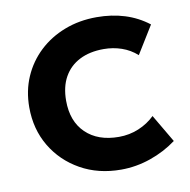

<svg xmlns="http://www.w3.org/2000/svg" viewBox="-65 -579 652 659"><g transform="rotate(-10 261.0 -250.0)"><path d="M306 15Q226.5 15 164.8 -19.8Q103 -54.5 67.5 -114.2Q32 -174 32 -250Q32 -307.5 53 -355.8Q74 -404 112 -439.8Q150 -475.5 201.2 -495.2Q252.5 -515 313 -515Q365.5 -515 410.5 -501Q455.5 -487 493 -458L433.5 -361.5Q410 -382.5 380.2 -392.8Q350.5 -403 318 -403Q269 -403 233.8 -385Q198.5 -367 179.5 -333Q160.5 -299 160.5 -250.5Q160.5 -178.5 202.8 -137.8Q245 -97 318 -97Q354.5 -97 387 -110.5Q419.5 -124 443.5 -147.5L500.5 -50.5Q459.5 -20 409 -2.5Q358.5 15 306 15Z"/></g></svg>

Font: Geologica Medium
Style: Regular
Weight: 500
Designer: Sindre Bremnes, Frode Helland
Foundry: Monokrom Skriftforlag AS
Version: Version 1.010;gftools[0.9.28]